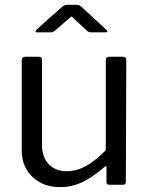

<svg xmlns="http://www.w3.org/2000/svg" viewBox="-20 -765 619 795"><path d="M257 -56Q298 -56 337.5 -78.5Q377 -101 418 -143V-516Q418 -530 434 -530H489Q503 -530 503 -516L501 -13Q501 0 490 0H432Q421 0 421 -11V-70Q421 -82 412 -73Q358 -27 316 -8.5Q274 10 230 10Q160 10 115 -32Q70 -74 70 -143V-515Q70 -530 85 -530H141Q154 -530 154 -516V-165Q154 -115 181.5 -85.5Q209 -56 257 -56ZM287 -687Q285 -689 281.5 -692.5Q278 -696 276 -696Q273 -696 264 -687L206 -637Q201 -633 197.5 -632Q194 -631 188 -631H134Q127 -631 127 -635Q127 -638 132 -643L234 -734Q245 -745 259 -745H298Q305 -745 309.5 -742Q314 -739 318 -736L419 -643Q425 -637 425 -634Q425 -631 418 -631H359Q348 -631 341 -637Z"/></svg>

Font: Libre Franklin
Style: Regular
Weight: 400
Designer: Pablo Impallari, Rodrigo Fuenzalida
Foundry: Impallari Type
Version: Version 1.001; ttfautohint (v1.4.1)